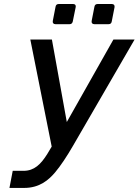

<svg xmlns="http://www.w3.org/2000/svg" viewBox="-20 -923 681 943"><path d="M252.4 -804.2H321.8C330.6 -804.2 335.4 -809.1 337.4 -817.4L351.6 -887.2C352.1 -888.7 352.1 -890.1 352.1 -891.6C352.1 -898.9 347.7 -903.3 338.9 -903.3H268.6C259.8 -903.3 254.4 -898.9 252.9 -890.1L239.3 -820.3C237.3 -810.5 242.7 -804.2 252.4 -804.2ZM443.4 -804.2H513.2C522 -804.2 527.3 -808.6 528.8 -817.4L542.5 -887.2C544.4 -897 539.1 -903.3 529.3 -903.3H459.5C450.7 -903.3 445.3 -898.9 443.8 -890.1L430.2 -820.3C428.2 -810.5 433.6 -804.2 443.4 -804.2ZM26.4 0H98.6C175.3 0 219.7 -40 250.5 -76.2C277.3 -107.9 309.1 -155.8 338.9 -207.5L641.1 -729H537.1L308.1 -323.7L234.9 -729H128.9L233.9 -203.1C227.1 -190.9 218.8 -177.2 212.4 -167C180.7 -116.2 148.4 -84 95.7 -84H42.5Z"/></svg>

Font: Hack
Style: Oblique
Weight: 400
Italic angle: -12°
Monospace: yes
Designer: Christopher Simpkins
Foundry: Christopher Simpkins
Version: Version 2.010